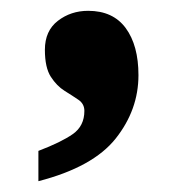

<svg xmlns="http://www.w3.org/2000/svg" viewBox="-20 -181 352 355"><path d="M51 98Q93 82 114.5 67Q136 52 136 24Q136 11 125 3.5Q114 -4 99.5 -13Q85 -22 74 -39Q63 -56 63 -89Q63 -124 87 -142.5Q111 -161 143 -161Q189 -161 212.5 -129Q236 -97 236 -42Q236 22 194 75Q152 128 51 154Z"/></svg>

Font: Noto Serif Georgian ExtraBold
Style: Regular
Weight: 800
Designer: Monotype Design Team, Akaki Razmadze
Foundry: Google LLC
Version: Version 2.003; ttfautohint (v1.8.4.7-5d5b)